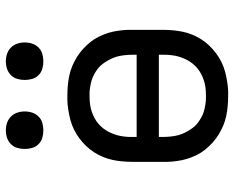

<svg xmlns="http://www.w3.org/2000/svg" viewBox="-90 -682 781 640"><g transform="rotate(-90 300.0 -362.5)"><path d="M300 8Q283 8 266 6.5Q249 5 232.5 1.5Q216 -2 200.5 -8.5Q185 -15 170.5 -24Q156 -33 143.5 -44.5Q131 -56 120.5 -69Q110 -82 102.5 -97.5Q95 -113 90 -129Q85 -145 82.5 -164.5Q80 -184 80 -196V-310Q80 -327 81.5 -344Q83 -361 86.5 -377.5Q90 -394 96.5 -409.5Q103 -425 112 -439Q121 -453 133 -465.5Q145 -478 158.5 -488Q172 -498 187 -505.5Q202 -513 218.5 -517.5Q235 -522 254.5 -525Q274 -528 286 -528H300Q317 -528 334 -526.5Q351 -525 367.5 -521.5Q384 -518 399.5 -511.5Q415 -505 429.5 -496Q444 -487 456.5 -475.5Q469 -464 479.5 -451Q490 -438 497.5 -422.5Q505 -407 510 -391Q515 -375 517.5 -355.5Q520 -336 520 -325V-210Q520 -193 518.5 -176Q517 -159 513.5 -142.5Q510 -126 503.5 -110.5Q497 -95 488 -81Q479 -67 467 -54.5Q455 -42 441.5 -32Q428 -22 413 -14.5Q398 -7 381.5 -2.5Q365 2 345.5 5Q326 8 315 8ZM163 -297H437V-310Q437 -321 436 -332Q435 -343 433 -353.5Q431 -364 427 -374Q423 -384 417.5 -393.5Q412 -403 405.5 -411.5Q399 -420 390.5 -426.5Q382 -433 372 -438.5Q362 -444 352 -447Q342 -450 329.5 -452Q317 -454 310 -454H300Q289 -454 278 -453Q267 -452 257 -449.5Q247 -447 236.5 -442.5Q226 -438 217 -432Q208 -426 200.5 -418.5Q193 -411 187 -402Q181 -393 176.5 -383Q172 -373 169 -362.5Q166 -352 164.5 -339.5Q163 -327 163 -320ZM291 -66H300Q311 -66 322 -67Q333 -68 343 -70.5Q353 -73 363.5 -77.5Q374 -82 383 -88Q392 -94 399.5 -101.5Q407 -109 413 -118Q419 -127 423.5 -137Q428 -147 431 -157.5Q434 -168 435.5 -180.5Q437 -193 437 -201V-223H163V-210Q163 -199 164 -188Q165 -177 167 -166.5Q169 -156 173 -146Q177 -136 182.5 -126.5Q188 -117 194.5 -108.5Q201 -100 209.5 -93.5Q218 -87 228 -81.5Q238 -76 248 -73Q258 -70 270.5 -68Q283 -66 291 -66ZM415 -608Q402 -608 390 -611.5Q378 -615 369 -624Q360 -633 356.5 -645Q353 -657 353 -670Q353 -683 356.5 -695Q360 -707 369 -716Q378 -725 390 -729Q402 -733 415 -733Q428 -733 440 -729Q452 -725 461 -716Q470 -707 474 -695Q478 -683 478 -670Q478 -657 474 -645Q470 -633 461 -624Q452 -615 440 -611.5Q428 -608 415 -608ZM185 -608Q172 -608 160 -611.5Q148 -615 139 -624Q130 -633 126.5 -645Q123 -657 123 -670Q123 -683 126.5 -695Q130 -707 139 -716Q148 -725 160 -729Q172 -733 185 -733Q198 -733 210 -729Q222 -725 231 -716Q240 -707 244 -695Q248 -683 248 -670Q248 -657 244 -645Q240 -633 231 -624Q222 -615 210 -611.5Q198 -608 185 -608Z"/></g></svg>

Font: R Plex Mono
Style: Regular
Weight: 400
Monospace: yes
Designer: Belleve Invis
Foundry: Belleve Invis
Version: Version 31.8.0